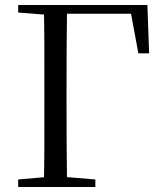

<svg xmlns="http://www.w3.org/2000/svg" viewBox="-20 -748 653 768"><path d="M155.3 0Q157.3 -83.6 157.4 -167.4Q157.5 -251.1 157.5 -333.5V-391.1Q157.5 -476.1 157.4 -560.4Q157.3 -644.8 155.3 -728H248.3Q247.1 -645.2 246.6 -560.7Q246.1 -476.1 246.1 -391.1V-333.7Q246.1 -251.5 246.6 -167.8Q247.1 -84.1 248.3 0ZM202.2 -693V-728H569.6L576.5 -534.6H533.5L497.6 -728L541.1 -693ZM52.8 0V-30.1L190.9 -42.1H217.6L361.4 -30.1V0ZM52.8 -698V-728H202.2V-686.9H190.9Z"/></svg>

Font: Noto Serif HK
Style: Regular
Weight: 200
Designer: Ryoko NISHIZUKA 西塚涼子 (kana & ideographs); Frank Grießhammer (Latin, Greek & Cyrillic); Wenlong ZHANG 张文龙 (bopomofo); San
Foundry: Adobe
Version: Version 2.001;hotconv 1.1.0;makeotfexe 2.6.0